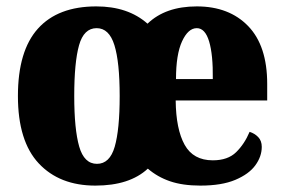

<svg xmlns="http://www.w3.org/2000/svg" viewBox="-20 -570 887 600"><path d="M278 10Q166 10 101 -59.5Q36 -129 36 -270Q36 -411 98.5 -480.5Q161 -550 281 -550Q380 -550 441 -496Q497 -550 595 -550Q696 -550 755.5 -488.5Q815 -427 815 -308V-256H529Q530 -166 557 -117.5Q584 -69 645 -69Q692 -69 718 -94.5Q744 -120 760 -158Q776 -153 787 -141.5Q798 -130 798 -111Q798 -81 778 -53.5Q758 -26 715.5 -8Q673 10 606 10Q551 10 511.5 -3.5Q472 -17 442 -43Q385 10 278 10ZM283 -58Q323 -58 338.5 -111.5Q354 -165 354 -270Q354 -376 337.5 -429Q321 -482 282 -482Q242 -482 227 -428.5Q212 -375 212 -270Q212 -166 227.5 -112Q243 -58 283 -58ZM645 -323Q646 -399 633.5 -440.5Q621 -482 595 -482Q568 -482 549 -441Q530 -400 530 -323Z"/></svg>

Font: Noto Serif Tamil Condensed Black
Style: Italic
Weight: 900
Width: 3
Italic angle: -12°
Designer: Indian Type Foundry, Tom Grace, and the Monotype Design Team
Foundry: Monotype Imaging Inc.
Version: Version 2.003; ttfautohint (v1.8.4.7-5d5b)